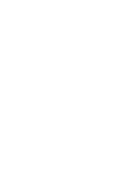

<svg xmlns="http://www.w3.org/2000/svg" viewBox="-20 -370 240 340"><path d="M100 -350Q100 -350 100 -350Q100 -350 100 -350Q100 -350 100 -350Q100 -350 100 -350Q100 -350 100 -350Q100 -350 100 -350Q100 -350 100 -350Q100 -350 100 -350Q100 -350 100 -350Q100 -350 100 -350Q100 -350 100 -350Q100 -350 100 -350ZM100 -250Q100 -250 100 -250Q100 -250 100 -250Q100 -250 100 -250Q100 -250 100 -250Q100 -250 100 -250Q100 -250 100 -250Q100 -250 100 -250Q100 -250 100 -250Q100 -250 100 -250Q100 -250 100 -250Q100 -250 100 -250Q100 -250 100 -250ZM100 -150Q100 -150 100 -150Q100 -150 100 -150Q100 -150 100 -150Q100 -150 100 -150Q100 -150 100 -150Q100 -150 100 -150Q100 -150 100 -150Q100 -150 100 -150Q100 -150 100 -150Q100 -150 100 -150Q100 -150 100 -150Q100 -150 100 -150ZM100 -50Q100 -50 100 -50Q100 -50 100 -50Q100 -50 100 -50Q100 -50 100 -50Q100 -50 100 -50Q100 -50 100 -50Q100 -50 100 -50Q100 -50 100 -50Q100 -50 100 -50Q100 -50 100 -50Q100 -50 100 -50Q100 -50 100 -50Z"/></svg>

Font: TINY 5x3
Style: Regular
Weight: 400
Designer: Jack Halten Fahnestock
Foundry: Velvetyne Type Foundry
Version: Version 1.002